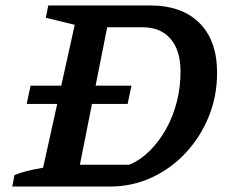

<svg xmlns="http://www.w3.org/2000/svg" viewBox="-20 -684 837 704"><path d="M530 -664Q647 -664 711.5 -599.5Q776 -535 776 -417Q776 -331 745 -255.5Q714 -180 660 -122.5Q606 -65 535 -32.5Q464 0 383 0H25L33 -42Q52 -50 77.5 -56.5Q103 -63 138 -69L254 -593L148 -619L157 -664ZM454 -80Q495 -97 529.5 -131.5Q564 -166 589.5 -212Q615 -258 628.5 -311.5Q642 -365 642 -421Q642 -499 605.5 -541.5Q569 -584 503 -584H373L273 -80ZM92 -370H462L448 -303H78Z"/></svg>

Font: Piazzolla Thin
Style: Bold Italic
Weight: 700
Italic angle: -11.3°
Version: Version 2.005